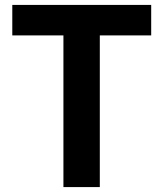

<svg xmlns="http://www.w3.org/2000/svg" viewBox="-20 -761 665 781"><path d="M238 0H386V-617H595V-741H30V-617H238Z"/></svg>

Font: Noto Sans CJK TC
Style: Bold
Weight: 700
Designer: Ryoko NISHIZUKA 西塚涼子 (kana, bopomofo & ideographs); Paul D. Hunt (Latin, Greek & Cyrillic); Sandoll Communications 산돌커뮤니
Foundry: Adobe
Version: Version 2.004;hotconv 1.0.118;makeotfexe 2.5.65603